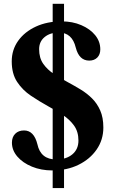

<svg xmlns="http://www.w3.org/2000/svg" viewBox="-20 -884 599 1006"><path d="M254 9Q195.5 9 147.5 -10.8Q99.5 -30.5 71 -63.5Q42.5 -96.5 42.5 -136.5Q42.5 -166 59.8 -183.2Q77 -200.5 106 -200.5Q158 -200.5 176 -128Q193 -48.5 274.5 -48.5Q327 -48.5 359 -75.2Q391 -102 391 -147.5Q391 -194 368 -226Q345 -258 308.5 -282Q272 -306 231 -328Q185 -353.5 141.5 -382.8Q98 -412 69.8 -454.8Q41.5 -497.5 41.5 -562.5Q41.5 -623 75.2 -670.2Q109 -717.5 168.2 -744.8Q227.5 -772 303 -772Q360 -772 406 -752.2Q452 -732.5 478.8 -699.5Q505.5 -666.5 505.5 -625.5Q505.5 -598.5 489.8 -582.5Q474 -566.5 447.5 -566.5Q394.5 -566.5 377 -634.5Q358 -713.5 288 -713.5Q242.5 -713.5 213.8 -689.8Q185 -666 185 -626.5Q185 -580.5 206.5 -549.8Q228 -519 262.5 -496.5Q297 -474 336 -453Q369.5 -435 402.5 -415Q435.5 -395 462.2 -368.5Q489 -342 505.2 -305Q521.5 -268 521.5 -216Q521.5 -151.5 486.5 -100.8Q451.5 -50 391.2 -20.5Q331 9 254 9ZM256 101.5V-864H315.5V101.5Z"/></svg>

Font: Libre Caslon Text
Style: Regular
Weight: 400
Designer: Pablo Impallari, Rodrigo Fuenzalida, Katja Schimmel
Foundry: Pablo Impallari, Rodrigo Fuenzalida
Version: Version 2.000